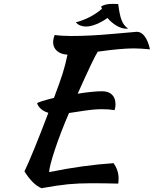

<svg xmlns="http://www.w3.org/2000/svg" viewBox="-20 -903 804 1004"><path d="M514.2 -425.8Q547.4 -425.8 565.7 -408Q584 -390.1 584 -357.9Q584 -340.3 579.1 -327.1Q550.8 -332 512.2 -332Q486.8 -332 458 -328.9Q429.2 -325.7 392.3 -319.8Q355.5 -314 340.8 -312Q296.4 -209 267.3 -121.3Q238.3 -33.7 236.8 -2.9Q416.5 -39.6 574.2 -49.8Q600.1 -12.2 600.1 29.8Q600.1 48.3 598.1 57.1Q523.9 55.2 458 55.2Q391.1 55.2 336.2 60.5Q281.2 65.9 196.8 81.1Q150.9 62 107.9 -6.8Q149.4 -93.3 232.9 -313Q187.5 -326.7 173.8 -362.8Q182.6 -371.6 262.2 -391.1Q293 -472.7 307.1 -517.1Q321.3 -561.5 333 -617.2Q298.8 -618.7 278.3 -636.5Q257.8 -654.3 257.8 -682.1Q257.8 -699.2 266.1 -720.2Q301.8 -714.8 353 -714.8Q451.7 -714.8 570.1 -725.8Q688.5 -736.8 695.8 -736.8Q718.8 -736.8 736.8 -712.6Q754.9 -688.5 764.2 -645Q712.9 -649.9 679.2 -649.9Q611.8 -649.9 491.2 -632.8Q471.2 -603 386.2 -413.1Q467.3 -425.8 514.2 -425.8ZM598.1 -881.8Q605 -825.2 616.2 -796.6Q627.4 -768.1 649.9 -753.9Q647.9 -752.9 641.1 -752.9Q616.7 -752.9 590.1 -768.3Q563.5 -783.7 542 -809.1Q514.6 -789.1 483.9 -776.6Q453.1 -764.2 430.2 -764.2Q396.5 -764.2 376 -786.1Q453.6 -806.2 513.2 -856.9Q510.7 -862.3 508.8 -869.1Q529.3 -882.8 569.8 -882.8Q591.3 -882.8 598.1 -881.8Z"/></svg>

Font: Kaushan Script
Style: Regular
Weight: 400
Designer: Pablo Impallari
Foundry: Pablo Impallari
Version: Version 1.002